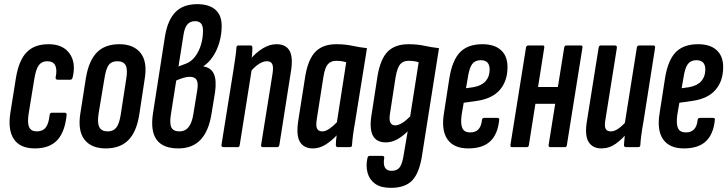

<svg xmlns="http://www.w3.org/2000/svg" viewBox="-20 -709 3507 925"><path d="M148 6Q77 6 47 -38.5Q17 -83 30 -166L57 -335Q71 -419 108.5 -457.5Q146 -496 214 -496Q283 -496 315 -451.5Q347 -407 330 -336Q327 -325 319 -325H258Q247 -325 248 -336Q256 -374 246 -394Q236 -414 208 -414Q182 -414 167.5 -395.5Q153 -377 145 -327L118 -161Q111 -117 120.5 -96.5Q130 -76 157 -76Q186 -76 200.5 -95Q215 -114 219 -155Q221 -166 230 -166H291Q302 -166 301 -155Q293 -74 256 -34Q219 6 148 6Z M489 6Q420 6 387 -36.5Q354 -79 367 -162L394 -334Q408 -417 447 -456.5Q486 -496 555 -496Q624 -496 657.5 -453.5Q691 -411 677 -328L651 -157Q638 -74 598.5 -34Q559 6 489 6ZM499 -76Q526 -76 540.5 -94.5Q555 -113 562 -159L588 -328Q596 -374 585.5 -394Q575 -414 545 -414Q517 -414 503.5 -395.5Q490 -377 483 -330L455 -162Q448 -117 458.5 -96.5Q469 -76 499 -76Z M839 6Q765 6 734.5 -36Q704 -78 717 -163L775 -535Q788 -613 825.5 -651Q863 -689 930 -689Q987 -689 1017.5 -662.5Q1048 -636 1048 -584Q1048 -544 1037 -505.5Q1026 -467 1006 -437Q986 -407 960 -390V-389Q997 -383 1010.5 -352.5Q1024 -322 1016 -264L999 -161Q986 -78 946.5 -36Q907 6 839 6ZM844 -76Q872 -76 888.5 -96.5Q905 -117 912 -162L930 -273Q936 -308 927.5 -323.5Q919 -339 894 -339Q869 -339 829 -321L804 -162Q796 -115 805.5 -95.5Q815 -76 844 -76ZM840 -389 875 -402Q900 -411 918.5 -434.5Q937 -458 947.5 -491Q958 -524 958 -562Q958 -607 920 -607Q896 -607 882.5 -591Q869 -575 864 -541Z M1247 0Q1236 0 1238 -11L1293 -354Q1298 -387 1291.5 -400.5Q1285 -414 1266 -414Q1248 -414 1227.5 -401Q1207 -388 1186 -363L1183 -420Q1213 -456 1246 -476Q1279 -496 1312 -496Q1358 -496 1375.5 -463.5Q1393 -431 1381 -361L1326 -11Q1324 0 1315 0ZM1057 0Q1046 0 1047 -11L1104 -367Q1110 -406 1114 -433.5Q1118 -461 1119 -479Q1119 -490 1129 -490H1187Q1196 -490 1196 -479Q1196 -460 1193 -434Q1190 -408 1188 -391L1193 -376L1135 -11Q1134 0 1125 0Z M1487 6Q1444 6 1425 -25.5Q1406 -57 1417 -128L1451 -344Q1465 -425 1500.5 -460.5Q1536 -496 1600 -496Q1642 -496 1677 -488.5Q1712 -481 1748 -477L1691 -123Q1684 -84 1680.5 -57Q1677 -30 1676 -11Q1676 0 1666 0H1608Q1598 0 1598 -11Q1598 -20 1599 -32Q1600 -44 1602 -57Q1577 -30 1548 -12Q1519 6 1487 6ZM1533 -76Q1548 -76 1566.5 -88.5Q1585 -101 1603 -120L1648 -409Q1636 -413 1624 -414.5Q1612 -416 1599 -416Q1574 -416 1559.5 -399.5Q1545 -383 1538 -338L1506 -134Q1501 -103 1507.5 -89.5Q1514 -76 1533 -76Z M1948 -496Q1990 -496 2024.5 -488.5Q2059 -481 2095 -477L2014 35Q2002 120 1968 158Q1934 196 1863 196Q1815 196 1787.5 176.5Q1760 157 1751 124Q1742 91 1750 53Q1753 42 1760 42H1821Q1833 42 1831 53Q1826 82 1834.5 98Q1843 114 1867 114Q1893 114 1906 96.5Q1919 79 1926 30L1944 -76Q1917 -50 1891.5 -36.5Q1866 -23 1839 -23Q1793 -23 1776 -56.5Q1759 -90 1770 -156L1799 -344Q1813 -426 1848.5 -461Q1884 -496 1948 -496ZM1884 -105Q1913 -105 1956 -148L1997 -409Q1985 -413 1973 -414.5Q1961 -416 1947 -416Q1922 -416 1908 -399.5Q1894 -383 1886 -338L1859 -163Q1849 -105 1884 -105Z M2236 6Q2166 6 2135.5 -38Q2105 -82 2119 -165L2145 -333Q2159 -419 2196.5 -457.5Q2234 -496 2304 -496Q2362 -496 2393.5 -467.5Q2425 -439 2425 -386Q2425 -319 2388.5 -276.5Q2352 -234 2278 -223L2214 -214L2204 -156Q2198 -112 2207.5 -91.5Q2217 -71 2245 -71Q2271 -71 2285 -86Q2299 -101 2302 -131Q2303 -141 2313 -141H2376Q2387 -141 2385 -131Q2378 -62 2341.5 -28Q2305 6 2236 6ZM2225 -284 2261 -289Q2300 -296 2319.5 -318Q2339 -340 2339 -374Q2339 -419 2296 -419Q2269 -419 2255 -400.5Q2241 -382 2234 -336Z M2631 0Q2622 0 2623 -10L2698 -479Q2700 -490 2708 -490H2779Q2788 -490 2786 -479L2711 -10Q2710 0 2701 0ZM2447 0Q2438 0 2439 -10L2514 -479Q2516 -490 2525 -490H2596Q2604 -490 2602 -479L2528 -10Q2527 0 2517 0ZM2547 -209 2560 -290H2682L2669 -209Z M2877 6Q2835 6 2815.5 -25.5Q2796 -57 2808 -128L2864 -479Q2866 -490 2874 -490H2942Q2953 -490 2952 -479L2897 -134Q2891 -102 2897.5 -89Q2904 -76 2923 -76Q2941 -76 2961.5 -91Q2982 -106 3002 -130L3006 -74Q2978 -39 2946.5 -16.5Q2915 6 2877 6ZM2996 0Q2986 0 2986 -11Q2987 -30 2990 -56Q2993 -82 2995 -99L2990 -114L3048 -479Q3050 -490 3059 -490H3127Q3138 -490 3136 -479L3080 -123Q3073 -85 3069.5 -57.5Q3066 -30 3065 -11Q3065 0 3054 0Z M3275 6Q3205 6 3174.5 -38Q3144 -82 3158 -165L3184 -333Q3198 -419 3235.5 -457.5Q3273 -496 3343 -496Q3401 -496 3432.5 -467.5Q3464 -439 3464 -386Q3464 -319 3427.5 -276.5Q3391 -234 3317 -223L3253 -214L3243 -156Q3237 -112 3246.5 -91.5Q3256 -71 3284 -71Q3310 -71 3324 -86Q3338 -101 3341 -131Q3342 -141 3352 -141H3415Q3426 -141 3424 -131Q3417 -62 3380.5 -28Q3344 6 3275 6ZM3264 -284 3300 -289Q3339 -296 3358.5 -318Q3378 -340 3378 -374Q3378 -419 3335 -419Q3308 -419 3294 -400.5Q3280 -382 3273 -336Z"/></svg>

Font: Sofia Sans Extra Condensed SemiBold
Style: Italic
Weight: 600
Italic angle: -9°
Designer: Botio Nikoltchev, Ani Petrova
Foundry: lettersoup
Version: Version 4.101